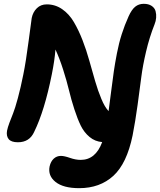

<svg xmlns="http://www.w3.org/2000/svg" viewBox="-20 -733 843 1011"><path d="M397 257.8Q313.5 257.8 272.5 225.1Q231.4 192.4 241.2 143.1Q247.1 117.2 262.9 102.5Q278.8 87.9 300.8 87.9Q318.4 87.9 348.4 98.4Q378.4 108.9 404.8 108.9Q483.4 108.9 518.1 15.1Q480.5 12.2 451.7 -11.7Q422.9 -35.6 405.5 -71Q388.2 -106.4 371.6 -157.5Q355 -208.5 343.3 -257.6Q331.5 -306.6 312.3 -366.9Q293 -427.2 272 -472.2Q267.6 -415 252.9 -341.8Q214.4 -149.4 160.2 -39.1Q135.7 16.1 74.2 16.1Q39.1 16.1 25.6 -0.5Q12.2 -17.1 17.1 -44.9Q20.5 -62 29.5 -86.2Q38.6 -110.4 48.8 -135.7Q59.1 -161.1 74 -216.1Q88.9 -271 103 -341.8Q116.7 -409.2 131.1 -519.8Q145.5 -630.4 147 -638.2Q153.3 -669.4 174.1 -689.7Q194.8 -710 226.1 -710Q271 -710 307.6 -684.6Q344.2 -659.2 369.1 -616.7Q394 -574.2 414.3 -522.2Q434.6 -470.2 450.4 -413.3Q466.3 -356.4 481 -305.9Q495.6 -255.4 513.7 -212.2Q531.7 -168.9 551.8 -147.9Q557.1 -186 565.4 -252.7Q573.7 -319.3 579.6 -359.1Q585.4 -398.9 595.7 -452.4Q606 -505.9 621.1 -553.2Q636.2 -600.6 657.2 -647Q673.3 -682.6 692.1 -697.8Q710.9 -712.9 736.8 -712.9Q762.2 -712.9 778.3 -702.1Q794.4 -691.4 799.1 -674.6Q803.7 -657.7 802.2 -639.6Q800.8 -621.6 793.9 -605Q766.6 -536.1 749 -460.9Q731.4 -385.7 724.1 -327.6Q716.8 -269.5 704.6 -180.9Q692.4 -92.3 678.2 -20Q647.9 127.9 576.9 192.9Q505.9 257.8 397 257.8Z"/></svg>

Font: Shantell Sans Irregular
Style: Bold Italic
Weight: 700
Italic angle: -11.31°
Designer: Stephen Nixon, Anya Danilova, Shantell Martin
Foundry: Arrow Type
Version: Version 1.006;[9816181b4]